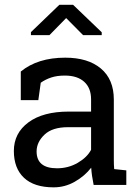

<svg xmlns="http://www.w3.org/2000/svg" viewBox="-20 -782 593 812"><path d="M207 10.3Q124.5 10.3 81.5 -30Q38.6 -70.3 38.6 -143.6Q38.6 -218.8 100.1 -264.4Q161.6 -310.1 271 -310.1H365.2V-361.8Q365.2 -409.7 336.2 -436Q307.1 -462.4 254.4 -462.4Q221.2 -462.4 196.8 -454.3Q172.4 -446.3 152.3 -432.1L142.1 -358.4H67.9V-479.5Q139.6 -538.1 255.9 -538.1Q352.1 -538.1 406.7 -492.2Q461.4 -446.3 461.4 -360.8V-106.4Q461.4 -96.2 461.7 -86.4Q461.9 -76.7 462.9 -66.9L514.2 -61.5V0H376Q367.7 -40 365.7 -72.8Q337.9 -37.1 296.1 -13.4Q254.4 10.3 207 10.3ZM221.2 -70.3Q269 -70.3 308.6 -93.3Q348.1 -116.2 365.2 -148.4V-244.1H267.6Q201.2 -244.1 168 -212.4Q134.8 -180.7 134.8 -141.6Q134.8 -70.3 221.2 -70.3ZM110.8 -633.3V-646L231 -761.7H289.1L410.2 -645.5V-633.3H331.5L259.8 -705.6L189 -633.3Z"/></svg>

Font: Roboto Slab
Style: Regular
Weight: 400
Designer: Google
Version: Version 2.000; ttfautohint (v1.8.1.43-b0c9)